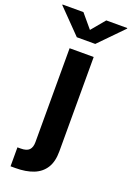

<svg xmlns="http://www.w3.org/2000/svg" viewBox="-241 -831 754 1098"><g transform="rotate(20 136.0 -281.5)"><path d="M62.2 -545.9H208.8V28Q209 90.6 184.5 129.4Q160 168.2 114.3 186.2Q68.7 204.1 5.4 204.1H-24.3V88.8H-4.8Q32 88.8 47.1 73Q62.2 57.2 62.2 25.9ZM65.8 -767.1 135.6 -684 204.9 -767.1H332.7V-763.5L191.6 -619.1H79.4L-61.5 -763.5V-767.1Z"/></g></svg>

Font: Inter Variable LoSnoCo
Style: Regular
Weight: 400
Designer: Rasmus Andersson
Foundry: rsms
Version: Version 4.000;git-a52131595; featfreeze: case,dlig,ss01,ss02